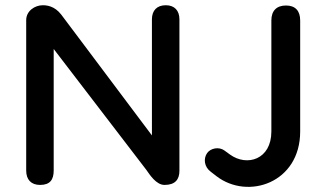

<svg xmlns="http://www.w3.org/2000/svg" viewBox="-20 -698 1234 733"><path d="M133 8C171 8 185 -12 185 -47V-511L539 -49C551 -32 576 8 608 8C649 8 665 -13 665 -46V-624C665 -658 646 -678 613 -678C579 -678 560 -658 560 -624V-181L214 -642C188 -676 157 -678 143 -678C114 -678 80 -657 80 -621V-47C80 -12 99 8 133 8ZM785 -42 807 -25C926 66 1126 1 1126 -196V-620C1126 -657 1107 -677 1072 -677C1036 -677 1016 -657 1016 -620V-196C1016 -89 923 -61 858 -108L836 -124C816 -138 785 -133 771 -114C756 -93 759 -61 785 -42Z"/></svg>

Font: SN Pro Medium
Style: Regular
Weight: 500
Designer: Tobias Whetton
Foundry: Supernotes
Version: Version 1.003;Glyphs 3.3 (3324)